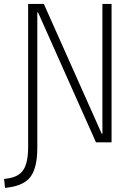

<svg xmlns="http://www.w3.org/2000/svg" viewBox="-57 -713 663 962"><path d="M-31.7 228.5 -36.6 183.6 -18.6 181.2Q38.1 173.3 61 136.7Q84 100.1 84 23.4V-693.4H162.6L452.6 -43H456.1V-693.4H502V0H423.8L133.8 -650.4H129.9V27.3Q129.9 124 98.1 169.7Q66.4 215.3 -13.7 226.1Z"/></svg>

Font: Cascadia Mono ExtraLight
Style: Regular
Weight: 200
Monospace: yes
Designer: Aaron Bell
Foundry: Saja Typeworks
Version: Version 2404.023; ttfautohint (v1.8.4)